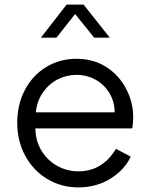

<svg xmlns="http://www.w3.org/2000/svg" viewBox="-20 -804 655 836"><path d="M55 -270Q55 -349 88.5 -412.5Q122 -476 181 -512Q240 -548 313 -548Q387 -548 443 -512Q499 -476 529.5 -417Q560 -358 560 -293Q560 -268 556 -245H134Q135 -189 161.5 -146.5Q188 -104 230.5 -81Q273 -58 321 -58Q426 -58 485 -156L549 -122Q523 -65 461.5 -26.5Q400 12 321 12Q247 12 186 -24.5Q125 -61 90 -125.5Q55 -190 55 -270ZM479 -315Q479 -361 456.5 -398.5Q434 -436 396 -457Q358 -478 313 -478Q269 -478 230.5 -458Q192 -438 166.5 -401Q141 -364 136 -315ZM270 -784H344L458 -640H390L307 -743L226 -640H158Z"/></svg>

Font: Eudoxus Sans
Style: Regular
Weight: 400
Designer: Stijn de Vries
Foundry: tokotype
Version: Version 2.005